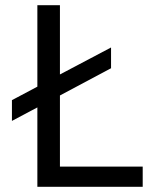

<svg xmlns="http://www.w3.org/2000/svg" viewBox="-20 -720 640 740"><path d="M124 0H530V-78H211V-352L408 -457V-537L211 -433V-700H124V-386L26 -334V-254L124 -306Z"/></svg>

Font: CommitMono
Style: 400Regular
Weight: 400
Monospace: yes
Designer: Eigil Nikolajsen
Foundry: Eigil Nikolajsen
Version: Version 1.143